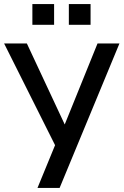

<svg xmlns="http://www.w3.org/2000/svg" viewBox="-23 -917 603 937"><path d="M160 0 255 -231 252 -196 -3 -705H108L295 -305H291L453 -705H560L268 0ZM313 -796V-897H419V-796ZM135 -796V-897H241V-796Z"/></svg>

Font: Nunito Sans 7pt Condensed SemiBold
Style: Regular
Weight: 600
Width: 3
Designer: Vernon Adams
Foundry: Vernon Adams
Version: Version 3.101;gftools[0.9.27]